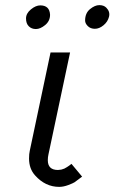

<svg xmlns="http://www.w3.org/2000/svg" viewBox="-20 -729 446 749"><path d="M137.2 -708Q173.3 -708 175.3 -671.4Q175.3 -647 156.2 -631.3Q137.2 -615.7 120.1 -615.7Q103 -615.7 92.3 -626.5Q81.5 -637.2 81.5 -657Q81.5 -676.8 100.6 -692.4Q119.6 -708 137.2 -708ZM312 -648.9Q312 -677.7 331.1 -693.4Q350.1 -709 367.4 -709Q384.8 -709 394.5 -699.2Q410.2 -683.6 405.3 -663.8Q400.4 -644 383.8 -630.4Q367.2 -616.7 350.1 -616.7Q333 -616.7 322.5 -627.2Q312 -637.7 312 -648.9ZM177.2 -524.4H253.4L168.9 -126Q166.5 -115.7 166.5 -104Q166.5 -65.9 206.1 -65.9L219.2 -67.4L231 -71.3L241.2 -77.1L250 -83L258.8 -89.8L300.3 -40Q276.9 -22 271 -18.1Q265.1 -14.2 246.3 -7.1Q227.5 0 210.9 0Q156.7 0 116.7 -44.9Q93.3 -70.8 93.3 -110.8Q93.3 -128.9 96.2 -141.1Z"/></svg>

Font: Tuffy
Style: Italic
Weight: 400
Italic angle: -12°
Designer: Thatcher Ulrich, Karoly Barta and Michael Everson
Version: Version 001.271